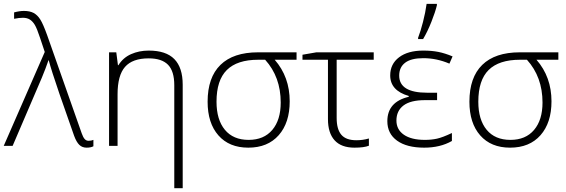

<svg xmlns="http://www.w3.org/2000/svg" viewBox="-25 -769 2985 1012"><path d="M-5.4 0 210.9 -495.1 186 -569.8Q169.9 -618.7 158.7 -637.5Q147.5 -656.2 132.6 -665.8Q117.7 -675.3 95.7 -675.3Q75.7 -675.3 49.3 -669.9V-703.6Q78.1 -711.4 101.1 -711.4Q131.8 -711.4 151.9 -700.9Q171.9 -690.4 187.3 -666.3Q202.6 -642.1 224.1 -582L405.8 -65.9Q412.6 -46.4 420.9 -36.6Q429.2 -26.9 441.9 -26.9Q456.1 -26.9 467.3 -31.7V2Q453.6 9.3 431.6 9.3Q408.2 9.3 393.1 -5.4Q377.9 -20 365.7 -53.2L288.1 -274.9Q244.6 -401.9 231.9 -451.2H230.5Q215.8 -408.2 195.6 -359.6Q175.3 -311 41.5 0Z M893.6 223.1V-319.8Q893.6 -394 860.6 -427.7Q827.6 -461.4 758.8 -461.4Q673.3 -461.4 634 -416.5Q594.7 -371.6 594.7 -272V0H549.8V-493.2H587.9L596.7 -425.3H599.1Q623.5 -464.8 665.8 -483.6Q708 -502.4 758.8 -502.4Q850.1 -502.4 894 -457.5Q938 -412.6 938 -322.3V223.1Z M1502 -234.9Q1502 -122.1 1444.1 -56.4Q1386.2 9.3 1283.7 9.3Q1183.1 9.3 1126.2 -55.4Q1069.3 -120.1 1069.3 -232.9Q1069.3 -360.8 1137 -427Q1204.6 -493.2 1335 -493.2H1538.1V-454.1H1422.9Q1502 -363.3 1502 -234.9ZM1116.2 -232.9Q1116.2 -138.2 1160.2 -85Q1204.1 -31.7 1285.6 -31.7Q1365.7 -31.7 1410.2 -84.2Q1454.6 -136.7 1454.6 -228.5Q1454.6 -363.3 1372.6 -454.1H1336.4Q1225.1 -454.1 1170.7 -400.1Q1116.2 -346.2 1116.2 -232.9Z M1944.8 -493.2V-454.1H1749.5V-147Q1749.5 -87.4 1774.2 -58.6Q1798.8 -29.8 1853.5 -29.8Q1887.7 -29.8 1919.4 -39.1V-1Q1894 9.3 1843.3 9.3Q1773.9 9.3 1738.8 -29.3Q1703.6 -67.9 1703.6 -141.1V-454.1H1569.3V-480.5L1642.6 -493.2Z M2278.8 -280.3V-241.2H2215.3Q2138.7 -241.2 2101.6 -212.9Q2064.5 -184.6 2064.5 -133.8Q2064.5 -85.9 2103.8 -58.8Q2143.1 -31.7 2214.4 -31.7Q2249 -31.7 2278.1 -38.1Q2307.1 -44.4 2356.9 -67.9V-25.9Q2295.4 9.3 2210.9 9.3Q2119.1 9.3 2067.9 -27.6Q2016.6 -64.5 2016.6 -130.4Q2016.6 -231.9 2129.4 -258.8V-263.2Q2031.7 -291.5 2031.7 -371.6Q2031.7 -431.6 2078.4 -467Q2125 -502.4 2206.1 -502.4Q2250 -502.4 2285.4 -495.4Q2320.8 -488.3 2360.4 -471.7L2343.8 -433.6Q2276.4 -462.4 2206.1 -462.4Q2142.1 -462.4 2110.6 -438.5Q2079.1 -414.6 2079.1 -370.6Q2079.1 -280.3 2226.6 -280.3ZM2178.7 -569.8Q2191.9 -604 2204.6 -653.6Q2217.3 -703.1 2223.6 -748.5H2277.8V-741.2Q2269.5 -706.1 2249 -654.3Q2228.5 -602.5 2205.1 -563H2178.7Z M2881.8 -234.9Q2881.8 -122.1 2824 -56.4Q2766.1 9.3 2663.6 9.3Q2563 9.3 2506.1 -55.4Q2449.2 -120.1 2449.2 -232.9Q2449.2 -360.8 2516.8 -427Q2584.5 -493.2 2714.8 -493.2H2918V-454.1H2802.7Q2881.8 -363.3 2881.8 -234.9ZM2496.1 -232.9Q2496.1 -138.2 2540 -85Q2584 -31.7 2665.5 -31.7Q2745.6 -31.7 2790 -84.2Q2834.5 -136.7 2834.5 -228.5Q2834.5 -363.3 2752.4 -454.1H2716.3Q2605 -454.1 2550.5 -400.1Q2496.1 -346.2 2496.1 -232.9Z"/></svg>

Font: Bpm'online Open Sans Light
Style: Regular
Weight: 300
Foundry: Ascender Corporation
Version: Version 1.10